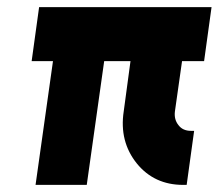

<svg xmlns="http://www.w3.org/2000/svg" viewBox="-20 -520 615 540"><path d="M90 -500 69 -348H129L80 0H224L273 -348H347L328 -207Q315 -122 365 -60Q414 0 495 0H505L526 -152H517Q494 -152 482 -168Q469 -184 472 -207L492 -348H554L575 -500Z"/></svg>

Font: Unageo
Style: ExtraBold-Italic
Weight: 800
Designer: Richard Sepsi
Foundry: Richard Sepsi
Version: Version 2.000